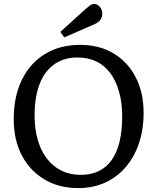

<svg xmlns="http://www.w3.org/2000/svg" viewBox="-20 -942 800 976"><path d="M377.9 14.2Q279.8 14.2 205.8 -30Q131.8 -74.2 90.8 -152.6Q49.8 -231 49.8 -335.9Q49.8 -452.1 91.3 -536.6Q132.8 -621.1 208.5 -667.5Q284.2 -713.9 387.2 -713.9Q484.4 -713.9 556.6 -670.9Q628.9 -627.9 669.4 -550Q710 -472.2 710 -368.2Q710 -283.2 686 -212.6Q662.1 -142.1 618.2 -91.6Q574.2 -41 513.2 -13.4Q452.1 14.2 377.9 14.2ZM390.1 -53.2Q441.9 -53.2 481.4 -72Q521 -90.8 547.6 -128.4Q574.2 -166 587.6 -221.4Q601.1 -276.9 601.1 -349.1Q601.1 -419.9 585.4 -475.3Q569.8 -530.8 541 -569.8Q512.2 -608.9 470.2 -629.4Q428.2 -649.9 374 -649.9Q322.3 -649.9 281.7 -630.4Q241.2 -610.8 213.1 -573.5Q185.1 -536.1 170.4 -481.4Q155.8 -426.8 155.8 -356.9Q155.8 -287.1 171.9 -231Q188 -174.8 219 -135Q250 -95.2 293 -74.2Q335.9 -53.2 390.1 -53.2ZM306.6 -752 286.6 -779.8 418 -898.9Q431.2 -910.2 439.5 -916Q447.8 -921.9 457 -921.9Q476.1 -921.9 488 -906.5Q500 -891.1 500 -874Q500 -853 489 -839.6Q478 -826.2 458 -817.9Z"/></svg>

Font: Literata
Style: Regular
Weight: 400
Designer: Latin by Veronika Burian and Jose Scaglione. Greek by Irene Vlachou. Cyrillic by Vera Evstafieva.
Foundry: TypeTogether
Version: Version 3.002